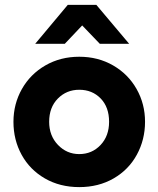

<svg xmlns="http://www.w3.org/2000/svg" viewBox="-20 -753 648 785"><path d="M35 -255Q35 -328 69.5 -389Q104 -450 165.5 -485.5Q227 -521 304 -521Q381 -521 442.5 -485.5Q504 -450 538.5 -389Q573 -328 573 -255Q573 -182 539.5 -120.5Q506 -59 444.5 -23.5Q383 12 304 12Q225 12 163.5 -23.5Q102 -59 68.5 -120Q35 -181 35 -255ZM426 -255Q426 -315 391.5 -350.5Q357 -386 304 -386Q252 -386 216.5 -350Q181 -314 181 -255Q181 -198 217 -160.5Q253 -123 304 -123Q356 -123 391 -160Q426 -197 426 -255ZM124 -574 257 -733H374L508 -574H388L316 -649L245 -574Z"/></svg>

Font: Arvo
Style: Bold
Weight: 700
Designer: Anton Koovit (Cyrillic Expansion: Cyreal)
Foundry: Anton Koovit, Yassin Baggar
Version: Version 3.000